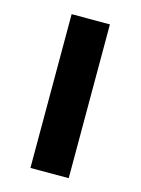

<svg xmlns="http://www.w3.org/2000/svg" viewBox="-83 -541 433 591"><g transform="rotate(15 133.0 -245.0)"><path d="M194 -490V0H72V-490Z"/></g></svg>

Font: Exo 2 Semi Bold
Style: Regular
Weight: 600
Designer: Natanael Gama
Version: Version 1.001;PS 001.001;hotconv 1.0.88;makeotf.lib2.5.64775